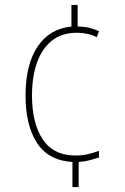

<svg xmlns="http://www.w3.org/2000/svg" viewBox="-20 -744 504 774"><path d="M293 -637Q319 -637 339.5 -632Q360 -627 379 -618L370 -594Q351 -604 330 -608Q309 -612 290 -612Q229 -612 189 -580Q149 -548 129 -491Q109 -434 109 -359Q109 -247 152.5 -182Q196 -117 285 -117Q311 -117 334.5 -122.5Q358 -128 379 -136V-109Q364 -104 343.5 -98.5Q323 -93 297 -91V10H272V-91Q175 -97 129 -168Q83 -239 83 -359Q83 -483 131 -555.5Q179 -628 268 -637V-724H293Z"/></svg>

Font: Noto Sans Bengali Condensed Thin
Style: Regular
Weight: 100
Width: 3
Designer: Joana Ranito - Universal Thirst; Jelle Bosma - Monotype Design Team
Foundry: Universal Thirst ehf.
Version: Version 3.000; ttfautohint (v1.8.4.7-5d5b)